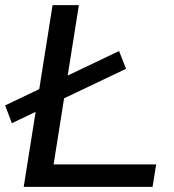

<svg xmlns="http://www.w3.org/2000/svg" viewBox="-28 -725 675 745"><path d="M64 0 176 -705H278L180 -87H578L564 0ZM18 -247 -8 -316 434 -527 461 -458Z"/></svg>

Font: Nunito Sans 10pt SemiExpanded Medium
Style: Italic
Weight: 500
Width: 6
Italic angle: -9°
Designer: Vernon Adams
Foundry: Vernon Adams
Version: Version 3.101;gftools[0.9.27]